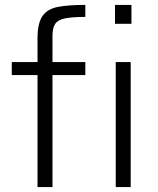

<svg xmlns="http://www.w3.org/2000/svg" viewBox="-20 -763 645 783"><path d="M449 -666V-743H516V-666ZM133 0V-457H28V-510H133V-606Q133 -669 153.5 -698Q174 -727 217 -735Q260 -743 328 -743V-694Q274 -694 245 -688Q216 -682 205 -665.5Q194 -649 194 -616V-510H328V-457H194V0ZM452 0V-510H513V0Z"/></svg>

Font: Saira Light
Style: Regular
Weight: 300
Designer: Hector Gatti with collaboration of the Omnibus-Type team
Foundry: Omnibus-Type
Version: Version 1.100; ttfautohint (v1.8.3)